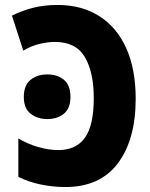

<svg xmlns="http://www.w3.org/2000/svg" viewBox="-20 -744 603 774"><path d="M243 10Q195 10 145.5 0Q96 -10 54 -31V-186Q90 -164 133 -151.5Q176 -139 215 -139Q287 -139 322.5 -189Q358 -239 358 -348Q358 -453 322 -514Q286 -575 201 -575Q173 -575 139.5 -567Q106 -559 74 -540L28 -681Q73 -703 117 -713.5Q161 -724 212 -724Q310 -724 381 -678.5Q452 -633 489.5 -548.5Q527 -464 527 -346Q527 -181 455 -85.5Q383 10 243 10ZM171 -264Q131 -264 103.5 -285.5Q76 -307 76 -353Q76 -400 103 -422Q130 -444 171 -444Q211 -444 237.5 -422.5Q264 -401 264 -353Q264 -307 237.5 -285.5Q211 -264 171 -264Z"/></svg>

Font: Noto Sans Mono SemiCondensed Black
Style: Regular
Weight: 900
Width: 4
Designer: Monotype Design Team
Foundry: Monotype Imaging Inc.
Version: Version 2.014; ttfautohint (v1.8.4.7-5d5b)